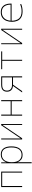

<svg xmlns="http://www.w3.org/2000/svg" viewBox="1991 -2569 818 4840"><g transform="rotate(-90 2400.0 -149.0)"><path d="M105 0V-528H495V0H469V-503H131V0Z M705 240V-528H727L728 -399H731Q742 -434 767 -466Q792 -498 832 -518Q872 -538 928 -538Q1027 -538 1078.5 -469Q1130 -400 1130 -271Q1130 -135 1074 -62Q1018 11 917 11Q838 11 793 -28Q748 -67 731 -119H729Q731 -85 731 -51Q731 -17 731 15V240ZM917 -14Q1006 -14 1054.5 -78Q1103 -142 1103 -272Q1103 -513 928 -513Q834 -513 782.5 -447.5Q731 -382 731 -265V-262Q731 -135 781.5 -74.5Q832 -14 917 -14Z M1305 0V-528H1330V-112Q1330 -87 1330 -72.5Q1330 -58 1329 -35L1663 -528H1695V0H1670V-429Q1670 -450 1670 -462.5Q1670 -475 1671 -497L1334 0Z M1905 0V-528H1931V-289H2269V-528H2295V0H2269V-264H1931V0Z M2490 0 2654 -231Q2586 -236 2547.5 -275Q2509 -314 2509 -381Q2509 -528 2683 -528H2895V0H2869V-230H2685L2523 0ZM2678 -255H2869V-503H2686Q2609 -503 2572.5 -474Q2536 -445 2536 -381Q2536 -322 2573 -288.5Q2610 -255 2678 -255Z M3287 0V-503H3075V-528H3525V-503H3313V0Z M3705 0V-528H3730V-112Q3730 -87 3730 -72.5Q3730 -58 3729 -35L4063 -528H4095V0H4070V-429Q4070 -450 4070 -462.5Q4070 -475 4071 -497L3734 0Z M4536 11Q4439 11 4380.5 -24Q4322 -59 4296 -119Q4270 -179 4270 -254Q4270 -332 4295 -396.5Q4320 -461 4374 -499.5Q4428 -538 4514 -538Q4590 -538 4637.5 -505Q4685 -472 4707.5 -416.5Q4730 -361 4730 -291V-266H4297Q4297 -148 4352 -81Q4407 -14 4537 -14Q4590 -14 4631.5 -23.5Q4673 -33 4715 -50V-22Q4675 -6 4629 2.5Q4583 11 4536 11ZM4298 -291H4703Q4703 -392 4656 -452.5Q4609 -513 4514 -513Q4423 -513 4365.5 -456.5Q4308 -400 4298 -291Z"/></g></svg>

Font: Noto Sans Mono Thin
Style: Regular
Weight: 100
Designer: Monotype Design Team
Foundry: Monotype Imaging Inc.
Version: Version 2.014